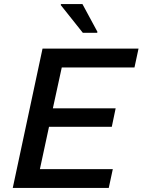

<svg xmlns="http://www.w3.org/2000/svg" viewBox="-20 -928 704 948"><path d="M43 0 190 -688H664L644 -595H285L241 -393H551L532 -302H222L177 -93H537L517 0ZM389 -766 280 -903 281 -908H387L461 -771L460 -766Z"/></svg>

Font: Saira Medium
Style: Italic
Weight: 500
Italic angle: -12°
Designer: Hector Gatti with collaboration of the Omnibus-Type team
Foundry: Omnibus-Type
Version: Version 1.100; ttfautohint (v1.8.3)